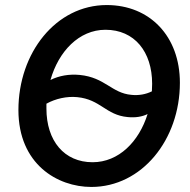

<svg xmlns="http://www.w3.org/2000/svg" viewBox="-20 -731 755 761"><path d="M342 10C542 10 693 -177 693 -403C693 -587 574 -711 403 -711C202 -711 53 -522 53 -295C53 -80 208 10 342 10ZM347 -88C235 -88 164 -172 164 -301V-320C200 -340 245 -350 286 -346C379 -337 399 -275 486 -267C516 -264 543 -268 565 -279C531 -170 451 -88 347 -88ZM296 -434C254 -438 214 -431 180 -414C212 -527 293 -613 398 -613C513 -613 583 -526 583 -399L582 -369C558 -357 530 -352 501 -355C422 -362 397 -424 296 -434Z"/></svg>

Font: Fixel Text 20240404 Medium
Style: Italic
Weight: 500
Width: 4
Italic angle: -10°
Designer: AlfaBravo + MacPaw
Foundry: Kyrylo Tkachov, Marchela Mozhyna, Serhii Makarenko, Maria Weinstein, Zakhar Kryvoshyya
Version: Version 1.211;Glyphs 3.2 (3225)